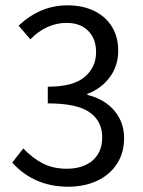

<svg xmlns="http://www.w3.org/2000/svg" viewBox="-20 -688 537 720"><path d="M231 -55.2Q270 -55.2 300 -68.8Q330.1 -82.5 346.7 -109.1Q363.3 -135.7 363.3 -172.9Q363.3 -233.9 315.7 -267.1Q268.1 -300.3 159.2 -300.3V-362.8Q254.4 -362.8 297.4 -399.4Q340.3 -436 340.3 -492.2Q340.3 -543 310.5 -572.5Q280.8 -602.1 230 -602.1Q154.3 -602.1 93.8 -540.5L49.8 -591.8Q130.9 -668 232.9 -668Q290 -668 333.3 -647Q376.5 -626 399.9 -587.6Q423.3 -549.3 423.3 -498Q423.3 -441.4 391.8 -398.7Q360.4 -356 307.6 -335.9V-332Q346.7 -323.2 377.9 -301.3Q409.2 -279.3 427.2 -245.8Q445.3 -212.4 445.3 -169.9Q445.3 -114.7 418.5 -73.5Q391.6 -32.2 344 -10Q296.4 12.2 235.8 12.2Q107.9 12.2 25.9 -78.1L67.4 -131.3Q100.6 -96.2 139.6 -75.7Q178.7 -55.2 231 -55.2Z"/></svg>

Font: Varta
Style: Regular
Weight: 400
Designer: Joana Correia, Viktoriya Grabowska, Eben Sorkin
Foundry: Sorkin Type
Version: Version 1.003; ttfautohint (v1.3) -l 8 -r 24 -G 200 -x 12 -H